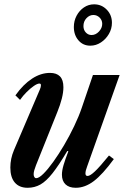

<svg xmlns="http://www.w3.org/2000/svg" viewBox="-20 -880 592 910"><path d="M339 10Q307.5 10 290.5 -6.2Q273.5 -22.5 273.5 -52Q273.5 -71 281 -97Q288.5 -123 304 -163L299 -164.5Q259 -97 229 -59Q199 -21 171.5 -5.5Q144 10 111 10Q71.5 10 50.2 -14.8Q29 -39.5 29 -86Q29 -128 46 -168L169 -456Q171.5 -461.5 172.8 -467Q174 -472.5 174 -476.5Q174 -484 166.5 -484Q157 -484 140.2 -472.5Q123.5 -461 105.8 -443.2Q88 -425.5 75 -406.5L53 -428Q90 -480 131.8 -507.2Q173.5 -534.5 217 -534.5Q248 -534.5 264.2 -518Q280.5 -501.5 280.5 -466.5Q280.5 -442.5 273 -412.8Q265.5 -383 251.5 -348.5L150.5 -96.5Q145.5 -84 142.5 -73.2Q139.5 -62.5 139.5 -54.5Q139.5 -46 142.8 -40.8Q146 -35.5 151.5 -35.5Q164.5 -35.5 185.8 -56.5Q207 -77.5 232.5 -113Q258 -148.5 283.8 -192.2Q309.5 -236 331.5 -282Q353.5 -328 367.5 -369L420.5 -524.5H547L393.5 -92.5Q385 -71 385 -58Q385 -46 395 -46Q407 -46 430.2 -68Q453.5 -90 496.5 -143L519.5 -126Q466.5 -53.5 424.8 -21.8Q383 10 339 10ZM408 -663.5Q373.5 -663.5 351.8 -688.8Q330 -714 330 -752Q330 -781 343 -805.5Q356 -830 377.8 -844.8Q399.5 -859.5 426 -859.5Q461.5 -859.5 486 -834.2Q510.5 -809 510.5 -772Q510.5 -743.5 496 -718.8Q481.5 -694 458.2 -678.8Q435 -663.5 408 -663.5ZM414 -714Q433.5 -714 449 -730.5Q464.5 -747 464.5 -767Q464.5 -784.5 452 -796.8Q439.5 -809 422.5 -809Q404 -809 389.8 -793.8Q375.5 -778.5 375.5 -756.5Q375.5 -738 386.8 -726Q398 -714 414 -714Z"/></svg>

Font: Libre Caslon Condensed
Style: Italic
Weight: 400
Italic angle: -22.583°
Designer: Pablo Impallari, Rodrigo Fuenzalida, Katja Schimmel, Ertekin Erdin
Foundry: Pablo Impallari, Rodrigo Fuenzalida
Version: Version 2.000;gftools[0.9.33]